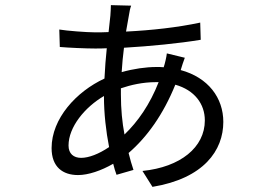

<svg xmlns="http://www.w3.org/2000/svg" viewBox="-20 -683 1040 748"><path d="M491 -661 412 -663C412 -653 411 -636 410 -622C408 -604 406 -582 403 -558C385 -557 367 -557 350 -557C318 -557 240 -563 211 -568L213 -500C247 -497 314 -494 350 -494C365 -494 380 -494 396 -495C392 -458 389 -418 387 -377C277 -326 181 -221 181 -106C181 -32 225 -1 284 -1C324 -1 374 -18 421 -45C425 -29 429 -15 434 -2L500 -21C493 -41 487 -63 481 -87C553 -149 616 -237 663 -353C738 -332 778 -278 778 -214C778 -109 683 -32 535 -17L574 45C774 12 850 -97 850 -208C850 -302 791 -381 684 -410C687 -421 696 -448 700 -458L630 -475C629 -463 622 -433 618 -422V-421C609 -422 599 -422 590 -422C548 -422 500 -415 454 -402C456 -434 459 -467 463 -497C565 -503 678 -514 762 -528L760 -595C671 -576 571 -565 471 -560C475 -584 479 -605 482 -622C484 -636 487 -651 491 -661ZM451 -315C451 -323 451 -331 451 -339C489 -352 536 -363 588 -363C591 -363 595 -363 598 -363C564 -276 517 -209 465 -159C456 -206 451 -258 451 -315ZM247 -116C247 -188 310 -265 385 -309V-307C385 -241 393 -171 405 -110C365 -83 326 -68 296 -68C267 -68 247 -84 247 -116Z"/></svg>

Font: Source Han Sans TC
Style: Regular
Weight: 400
Designer: Ryoko NISHIZUKA 西塚涼子 (kana, bopomofo & ideographs); Paul D. Hunt (Latin, Greek & Cyrillic); Sandoll Communications 산돌커뮤니
Foundry: Adobe
Version: Version 2.002;hotconv 1.0.116;makeotfexe 2.5.65601